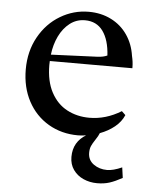

<svg xmlns="http://www.w3.org/2000/svg" viewBox="-48 -493 567 715"><g transform="rotate(5 235.0 -135.5)"><path d="M126.5 -256.8Q126 -252 126 -242.7Q126 -181.2 148.2 -139.9Q170.4 -98.6 207.8 -78.9Q245.1 -59.1 291.5 -59.1Q353 -59.1 410.2 -94.2L424.3 -80.6Q413.6 -55.2 390.1 -36.1Q366.7 -17.1 335.4 -5.4Q332 4.4 320.8 21Q311.5 34.7 306.9 45.2Q302.2 55.7 302.2 70.8Q302.2 98.1 323.7 113.5Q345.2 128.9 374 128.9Q397 128.9 429.7 114.3L435.1 153.3Q408.2 168 387.7 174.6Q367.2 181.2 341.3 181.2Q314 181.2 290.3 170.7Q266.6 160.2 252.2 139.9Q237.8 119.6 237.8 91.8Q237.8 63 250.2 41.7Q262.7 20.5 285.2 7.3Q268.1 9.8 254.9 9.8Q193.4 9.8 144.3 -19Q95.2 -47.9 67.6 -99.6Q40 -151.4 40 -218.3Q40 -286.1 69.8 -339.6Q99.6 -393.1 149.2 -422.6Q198.7 -452.1 255.4 -452.1Q301.8 -452.1 339.1 -433.3Q376.5 -414.6 399.9 -380.6Q423.3 -346.7 429.7 -302.7Q435.1 -280.3 435.1 -261.2V-256.8ZM128.4 -280.8 302.2 -288.1Q323.7 -289.1 338.4 -295.9Q335 -354 311.3 -386.7Q287.6 -419.4 244.1 -419.4Q212.4 -419.4 187.7 -400.4Q163.1 -381.3 147.9 -349.9Q132.8 -318.4 128.4 -280.8Z"/></g></svg>

Font: Radley
Style: Regular
Weight: 400
Designer: Vernon Adams
Foundry: Vernon Adams
Version: Version 1.003; ttfautohint (v1.6)